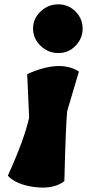

<svg xmlns="http://www.w3.org/2000/svg" viewBox="-20 -864 400 883"><path d="M114 -323 105 -523Q255 -591 343 -535L289 -353Q282 -281 276 -31Q227 7 141 -3.5Q55 -14 16 -56Q92 -223 114 -323ZM360 -732.5Q360 -687 327.5 -653.5Q295 -620 248 -620Q201 -620 166.5 -653.5Q132 -687 132 -732.5Q132 -778 166.5 -811Q201 -844 248 -844Q295 -844 327.5 -811Q360 -778 360 -732.5Z"/></svg>

Font: Tillana ExtraBold
Style: Regular
Weight: 800
Designer: Lipi Raval (Devanagari, Latin), Jonny Pinhorn (Latin)
Foundry: Indian Type Foundry
Version: Version 2.003;PS 1.0;hotconv 1.0.79;makeotf.lib2.5.61930; tt